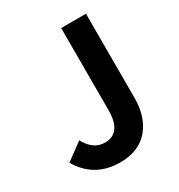

<svg xmlns="http://www.w3.org/2000/svg" viewBox="-178 -859 924 992"><g transform="rotate(-30 284.0 -363.0)"><path d="M22 -116 124 -191Q165 -114 234 -114Q333 -114 333 -251V-740H481V-239Q481 -128 426 -60Q366 14 252 14Q98 14 22 -116Z"/></g></svg>

Font: `nÑOS-|
Style: Bold
Weight: 700
Designer: Ryoko NISHIZUKA ¬âXZm¬º[P (kana & ideographs); Paul D. Hunt (Latin, Greek & Cyrillic); Wenlong ZHANG _ e¬á¬ü¬ô (bopomof
Foundry: Adobe Systems Incorporated
Version: Version 1.00 June 24, 2014, initial release